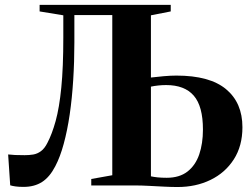

<svg xmlns="http://www.w3.org/2000/svg" viewBox="-20 -763 1030 790"><path d="M77 6Q57.5 6 44.8 4.2Q32 2.5 22 -0.5L13.5 -127.5Q28 -126 42.2 -125.2Q56.5 -124.5 81.5 -124.5Q99.5 -124.5 116.5 -127.2Q133.5 -130 148.5 -141Q163.5 -152 175 -175Q194 -211 209 -265.2Q224 -319.5 232.2 -402.5Q240.5 -485.5 240.5 -608V-700L143 -716V-743H682.5V-716L601 -700V-444Q625 -447 653.8 -449.5Q682.5 -452 706 -452Q843 -452 910.2 -396Q977.5 -340 977.5 -239.5Q977.5 -162.5 942 -107.2Q906.5 -52 846.2 -22.8Q786 6.5 710.5 6.5Q686 6.5 656 5Q626 3.5 594.2 1.8Q562.5 0 530.5 0H355.5V-26.5L442 -42V-701H286V-588.5Q286 -509 281.2 -433.8Q276.5 -358.5 266.8 -292Q257 -225.5 242.2 -171.2Q227.5 -117 207.5 -79Q184.5 -34.5 153 -14.2Q121.5 6 77 6ZM666 -31.5Q718.5 -31.5 751.5 -57.2Q784.5 -83 799.8 -127.8Q815 -172.5 815 -230Q815 -326 777.2 -369.5Q739.5 -413 663.5 -413Q647 -413 630.8 -411.2Q614.5 -409.5 601 -406.5V-37.5Q612 -35 628.5 -33.2Q645 -31.5 666 -31.5Z"/></svg>

Font: Merriweather 120pt
Style: Bold
Weight: 700
Designer: Eben Sorkin
Foundry: Eben Sorkin
Version: Version 2.100